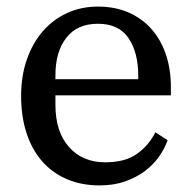

<svg xmlns="http://www.w3.org/2000/svg" viewBox="-20 -550 580 582"><path d="M282 12Q226 12 181.5 -7.5Q137 -27 106.5 -62.5Q76 -98 60 -148Q44 -198 44 -259Q44 -320 61.5 -370Q79 -420 110 -455.5Q141 -491 183.5 -510.5Q226 -530 277 -530Q329 -530 370 -512Q411 -494 439.5 -461.5Q468 -429 483 -384.5Q498 -340 498 -286V-261H148V-232Q148 -151 189 -104.5Q230 -58 299 -58Q359 -58 395 -83.5Q431 -109 451 -149L488 -125Q479 -99 461.5 -74.5Q444 -50 418.5 -31Q393 -12 359 0Q325 12 282 12ZM148 -310H399V-321Q399 -391 369.5 -434.5Q340 -478 277 -478Q214 -478 181 -435.5Q148 -393 148 -322Z"/></svg>

Font: IBM Plex Serif Text
Style: Regular
Weight: 450
Designer: Mike Abbink, Paul van der Laan, Pieter van Rosmalen
Foundry: Bold Monday
Version: Version 3.001